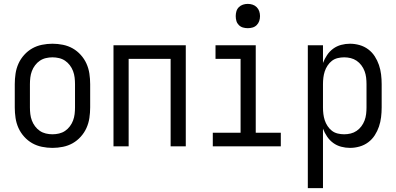

<svg xmlns="http://www.w3.org/2000/svg" viewBox="-20 -753 2040 988"><path d="M250 8Q223 8 196 2.5Q169 -3 146 -16Q123 -29 104.5 -49.5Q86 -70 75 -94.5Q64 -119 60 -146Q56 -173 56 -200V-320Q56 -347 60 -374Q64 -401 75 -425.5Q86 -450 104.5 -470.5Q123 -491 146 -504Q169 -517 196 -522.5Q223 -528 250 -528Q277 -528 304 -522.5Q331 -517 354 -504Q377 -491 395.5 -470.5Q414 -450 425 -425.5Q436 -401 440 -374Q444 -347 444 -320V-200Q444 -173 440 -146Q436 -119 425 -94.5Q414 -70 395.5 -49.5Q377 -29 354 -16Q331 -3 304 2.5Q277 8 250 8ZM250 -62Q267 -62 284 -66Q301 -70 315 -79.5Q329 -89 339.5 -103Q350 -117 356 -133Q362 -149 364 -166Q366 -183 366 -200V-320Q366 -337 364 -354Q362 -371 356 -387Q350 -403 339.5 -417Q329 -431 315 -440.5Q301 -450 284 -454Q267 -458 250 -458Q233 -458 216 -454Q199 -450 185 -440.5Q171 -431 160.5 -417Q150 -403 144 -387Q138 -371 136 -354Q134 -337 134 -320V-200Q134 -183 136 -166Q138 -149 144 -133Q150 -117 160.5 -103Q171 -89 185 -79.5Q199 -70 216 -66Q233 -62 250 -62Z M564 0V-520H936V0H858V-450H642V0Z M1075 0V-70H1218V-450H1089V-520H1296V-70H1425V0ZM1255 -608Q1242 -608 1230 -611.5Q1218 -615 1209 -624Q1200 -633 1196.5 -645Q1193 -657 1193 -670Q1193 -683 1196.5 -695Q1200 -707 1209 -716Q1218 -725 1230 -729Q1242 -733 1255 -733Q1268 -733 1280 -729Q1292 -725 1301 -716Q1310 -707 1314 -695Q1318 -683 1318 -670Q1318 -657 1314 -645Q1310 -633 1301 -624Q1292 -615 1280 -611.5Q1268 -608 1255 -608Z M1564 215V-520H1642V-429Q1650 -450 1663 -469.5Q1676 -489 1694.5 -502.5Q1713 -516 1735.5 -522Q1758 -528 1781 -528Q1806 -528 1830.5 -521Q1855 -514 1875 -499Q1895 -484 1908.5 -463Q1922 -442 1930 -418.5Q1938 -395 1941 -370Q1944 -345 1944 -320V-200Q1944 -175 1941 -150Q1938 -125 1930 -101.5Q1922 -78 1908.5 -57Q1895 -36 1875 -21Q1855 -6 1830.5 1Q1806 8 1781 8Q1758 8 1735.5 2Q1713 -4 1694.5 -17.5Q1676 -31 1663 -50.5Q1650 -70 1642 -91V215ZM1751 -62Q1768 -62 1784.5 -66Q1801 -70 1815 -79.5Q1829 -89 1839.5 -103Q1850 -117 1856 -133Q1862 -149 1864 -166Q1866 -183 1866 -200V-320Q1866 -337 1864 -354Q1862 -371 1856 -387Q1850 -403 1839.5 -417Q1829 -431 1815 -440.5Q1801 -450 1784.5 -454Q1768 -458 1751 -458Q1734 -458 1717.5 -454Q1701 -450 1688 -440Q1675 -430 1665.5 -415.5Q1656 -401 1651 -385.5Q1646 -370 1644 -353.5Q1642 -337 1642 -320V-200Q1642 -183 1644 -166.5Q1646 -150 1651 -134.5Q1656 -119 1665.5 -104.5Q1675 -90 1688 -80Q1701 -70 1717.5 -66Q1734 -62 1751 -62Z"/></svg>

Font: Iosevka NFM
Style: Regular
Weight: 400
Monospace: yes
Designer: Belleve Invis
Foundry: Belleve Invis
Version: Version 29.0.4; ttfautohint (v1.8.4);Nerd Fonts 3.3.0